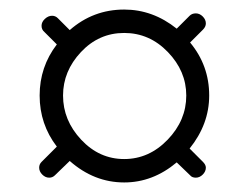

<svg xmlns="http://www.w3.org/2000/svg" viewBox="-20 -672 518 402"><path d="M62 -321Q62 -328 67 -333L99 -365Q63 -412 63 -472Q63 -532 99 -579L73 -605Q67 -610 67 -618Q67 -626 74 -632.5Q81 -639 89 -639Q96 -639 101 -634L126 -609Q175 -652 240 -652Q300 -652 350 -612L377 -639Q382 -644 390 -644Q398 -644 404.5 -637.5Q411 -631 411 -623Q411 -616 405 -610L378 -583Q418 -535 418 -472Q418 -412 377 -361L405 -333Q411 -327 411 -321Q411 -313 404.5 -306.5Q398 -300 390 -300Q382 -300 378 -305L350 -332Q300 -290 240 -290Q177 -290 126 -335L95 -305Q90 -300 83 -300Q75 -300 68.5 -306.5Q62 -313 62 -321ZM112 -472Q112 -420 150 -379.5Q188 -339 240 -339Q292 -339 331 -379.5Q370 -420 370 -472Q370 -523 331.5 -563Q293 -603 240 -603Q187 -603 149.5 -563Q112 -523 112 -472Z"/></svg>

Font: Terminal Dosis
Style: Regular
Weight: 400
Designer: Edgar Tolentino, Pablo Impallari, Igino Marini
Foundry: Edgar Tolentino, Pablo Impallari, Igino Marini
Version: Version 1.007